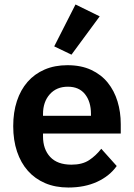

<svg xmlns="http://www.w3.org/2000/svg" viewBox="-20 -825 598 857"><path d="M299 -581 222 -618 317 -805 425 -752ZM285 12Q227 12 181.5 -7.5Q136 -27 104.5 -62.5Q73 -98 56 -148.5Q39 -199 39 -262Q39 -324 55.5 -374Q72 -424 103 -459.5Q134 -495 179 -514.5Q224 -534 281 -534Q342 -534 387 -513Q432 -492 461 -456Q490 -420 504.5 -372.5Q519 -325 519 -271V-229H172V-216Q172 -159 204 -124.5Q236 -90 299 -90Q347 -90 377.5 -110Q408 -130 432 -161L501 -84Q469 -39 413.5 -13.5Q358 12 285 12ZM283 -438Q232 -438 202 -404Q172 -370 172 -316V-308H386V-317Q386 -371 359.5 -404.5Q333 -438 283 -438Z"/></svg>

Font: IBM Plex Sans Devanagari SemiBold
Style: Regular
Weight: 600
Designer: Mike Abbink, Paul van der Laan, Pieter van Rosmalen, Erin McLaughlin
Foundry: Bold Monday
Version: Version 1.1